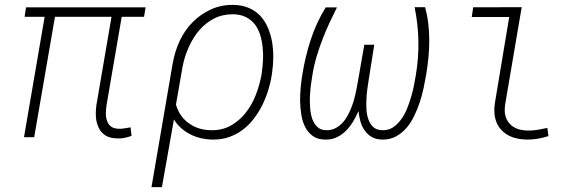

<svg xmlns="http://www.w3.org/2000/svg" viewBox="-20 -558 2388 781"><path d="M565.9 -489.7 572.3 -528.3H85.9L80.1 -489.7H161.6L77.6 0H119.1L203.6 -489.7H433.6L372.6 -133.3Q368.7 -107.9 370.1 -83.5Q371.6 -59.1 380.9 -39.6Q389.6 -20 407.7 -7.8Q425.8 4.4 456.1 4.9Q471.7 5.9 486.1 2.9Q500.5 0 515.1 -5.4L511.2 -40Q499 -38.1 486.6 -35.9Q474.1 -33.7 461.9 -34.2Q440.9 -35.2 430.2 -44.4Q419.4 -53.7 415 -67.9Q410.2 -81.5 410.6 -98.6Q411.1 -115.7 413.6 -131.8L475.1 -489.7Z M1085.4 -252.4 1086.9 -263.2Q1091.3 -293 1091.6 -324.7Q1091.8 -356.4 1086.9 -386.7Q1081.5 -417 1070.1 -444.3Q1058.6 -471.7 1039.6 -492.7Q1020.5 -513.2 992.9 -525.4Q965.3 -537.6 928.2 -538.1Q879.9 -538.6 838.4 -519.8Q796.9 -501 765.1 -469.2Q732.9 -437.5 712.2 -394.3Q691.4 -351.1 682.1 -297.9L596.2 203.1H638.7L687.5 -72.3Q699.2 -52.7 715.6 -38.1Q731.9 -23.4 751 -13.2Q772.9 -1.5 797.6 4.2Q822.3 9.8 847.2 9.8Q882.8 9.8 913.1 -1Q943.4 -11.7 968.3 -30.8Q992.7 -49.3 1012 -74.5Q1031.2 -99.6 1045.9 -128.4Q1060.5 -157.7 1070.6 -189.5Q1080.6 -221.2 1085.4 -252.4ZM1044.9 -262.7 1043.5 -252.4Q1036.1 -212.4 1020.3 -171.4Q1004.4 -130.4 978.5 -98.1Q953.6 -66.9 919.7 -47.6Q885.7 -28.3 841.8 -28.3Q815.4 -28.3 792.5 -34.9Q769.5 -41.5 751 -54.7Q731.4 -67.4 717.3 -87.2Q703.1 -106.9 695.8 -132.8L722.2 -284.2Q730 -327.1 748 -366.9Q766.1 -406.7 791 -435.5Q816.4 -464.8 850.3 -482.4Q884.3 -500 927.2 -500Q958.5 -499.5 980.2 -488.5Q1002 -477.5 1016.6 -459Q1030.8 -440.4 1038.3 -416Q1045.9 -391.6 1048.3 -365.2Q1051.3 -338.9 1049.8 -312.5Q1048.3 -286.1 1044.9 -262.7Z M1350.6 -527.8H1304.7Q1266.1 -464.8 1243.4 -394.8Q1220.7 -324.7 1209.5 -252Q1206.1 -232.4 1203.4 -205.1Q1200.7 -177.7 1200.7 -148.9Q1201.2 -120.1 1205.6 -91.8Q1210 -63.5 1221.7 -40.5Q1233.4 -18.1 1253.2 -4.2Q1272.9 9.8 1303.7 9.8Q1329.6 10.3 1350.3 0.2Q1371.1 -9.8 1387.7 -26.4Q1403.8 -43 1416.3 -63.7Q1428.7 -84.5 1438.5 -106Q1440.4 -83.5 1446.5 -62.7Q1452.6 -42 1464.4 -26.4Q1475.6 -9.8 1493.7 0Q1511.7 9.8 1536.6 9.8Q1566.9 9.8 1590.8 -3.2Q1614.7 -16.1 1633.3 -37.6Q1651.9 -59.1 1665 -86.7Q1678.2 -114.3 1688 -143.6Q1697.3 -172.9 1703.4 -201.4Q1709.5 -230 1713.4 -253.4Q1719.2 -288.1 1722.7 -323.5Q1726.1 -358.9 1726.1 -394.5Q1726.1 -427.7 1722.2 -461.7Q1718.3 -495.6 1709 -528.8H1666.5Q1680.7 -460 1681.9 -390.6Q1683.1 -321.3 1671.4 -252Q1668.5 -234.9 1664.1 -211.7Q1659.7 -188.5 1652.3 -163.6Q1645 -138.7 1635 -114.3Q1625 -89.8 1610.8 -71.3Q1596.7 -51.8 1578.4 -39.8Q1560.1 -27.8 1536.6 -28.3Q1513.7 -28.3 1500 -39.8Q1486.3 -51.3 1479.5 -69.8Q1472.2 -88.4 1470.7 -111.6Q1469.2 -134.8 1470.7 -157.7Q1471.7 -180.2 1474.9 -200.9Q1478 -221.7 1480 -234.9L1502.4 -376H1461.9L1436.5 -230.5Q1433.6 -213.9 1429.4 -192.4Q1425.3 -170.9 1418.9 -147.9Q1412.1 -125.5 1402.1 -103.8Q1392.1 -82 1378.9 -64.9Q1364.7 -47.9 1346.9 -37.8Q1329.1 -27.8 1306.6 -28.3Q1284.2 -28.8 1270.8 -41.7Q1257.3 -54.7 1250 -74.7Q1243.2 -95.2 1241.5 -119.9Q1239.7 -144.5 1240.7 -169.4Q1242.2 -193.8 1245.1 -215.6Q1248 -237.3 1250.5 -251Q1256.8 -291 1268.3 -329.3Q1279.8 -367.7 1294.4 -404.8Q1306.6 -436 1321 -466.8Q1335.4 -497.6 1350.6 -527.8Z M1904.8 -528.3 1898.9 -488.8H2051.3L1992.7 -136.7Q1987.8 -100.6 1995.1 -73.7Q2002.4 -46.9 2020 -28.8Q2037.6 -9.8 2064 -0.2Q2090.3 9.3 2125 9.8Q2147.5 9.8 2168.7 6.1Q2189.9 2.4 2210.9 -4.4L2206.5 -37.6Q2188 -33.7 2168.9 -30.3Q2149.9 -26.9 2129.9 -26.9Q2104.5 -26.9 2085 -33.9Q2065.4 -41 2053.2 -54.7Q2040.5 -68.4 2035.6 -88.1Q2030.8 -107.9 2035.2 -135.3L2102.1 -528.8Z"/></svg>

Font: Roboto Mono ExtraLight
Style: Italic
Weight: 250
Italic angle: -10°
Monospace: yes
Designer: Google
Version: Version 3.000